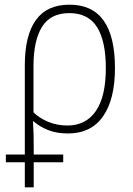

<svg xmlns="http://www.w3.org/2000/svg" viewBox="-20 -560 570 820"><path d="M5 133V100H86V-282Q86 -408 133 -474Q180 -540 277 -540Q471 -540 471 -269Q471 -136 420 -63Q369 10 270 10Q222 10 185.5 -4.5Q149 -19 123 -42H121Q123 -8 123.5 19.5Q124 47 124 76V100H250V133H124V240H86V133ZM268 -24Q347 -24 389.5 -86Q432 -148 432 -269Q432 -384 394.5 -444Q357 -504 276 -504Q196 -504 159.5 -445.5Q123 -387 123 -277V-80Q149 -55 186.5 -39.5Q224 -24 268 -24Z"/></svg>

Font: Noto Sans Mono Condensed ExtraLight
Style: Regular
Weight: 200
Width: 3
Designer: Monotype Design Team
Foundry: Monotype Imaging Inc.
Version: Version 2.014; ttfautohint (v1.8.4.7-5d5b)